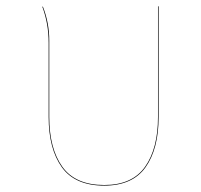

<svg xmlns="http://www.w3.org/2000/svg" viewBox="-20 -577 633 604"><path d="M479 -557V-209Q479 -109 438 -51Q397 7 308 7Q216 7 174.5 -51Q133 -109 133 -209V-442Q133 -503 113 -556H115Q135 -505 135 -449V-209Q135 -110 176 -52.5Q217 5 308 5Q396 5 436.5 -52.5Q477 -110 477 -209V-557Z"/></svg>

Font: FiraGO Two
Style: Regular
Weight: 100
Designer: bBox Type
Foundry: bBox Type GmbH
Version: Version 1.001